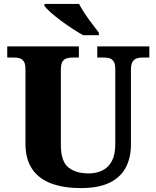

<svg xmlns="http://www.w3.org/2000/svg" viewBox="-20 -951 799 981"><path d="M392 10Q307 10 243.5 -13Q180 -36 145 -86.5Q110 -137 110 -219V-598Q110 -624 102 -636.5Q94 -649 81 -653Q68 -657 52 -657H17V-714H383V-657H349Q333 -657 319.5 -652.5Q306 -648 298.5 -635Q291 -622 291 -594V-210Q291 -127 329 -96Q367 -65 433 -65Q472 -65 503 -80Q534 -95 551.5 -128Q569 -161 569 -214V-598Q569 -624 561 -636.5Q553 -649 540.5 -653Q528 -657 512 -657H477V-714H743V-657H707Q691 -657 678 -652.5Q665 -648 657 -635Q649 -622 649 -594V-212Q649 -145 622.5 -95Q596 -45 540 -17.5Q484 10 392 10ZM405 -771Q380 -785 350 -804.5Q320 -824 290.5 -846Q261 -868 238.5 -888Q216 -908 207 -921V-931H384Q395 -909 413 -882Q431 -855 451 -829Q471 -803 485 -784V-771Z"/></svg>

Font: Noto Serif Armenian ExtraBold
Style: Regular
Weight: 800
Version: Version 2.007